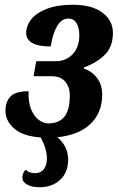

<svg xmlns="http://www.w3.org/2000/svg" viewBox="-20 -568 494 806"><path d="M74 178Q74 156 89 144Q92 150 103 154.5Q114 159 126 159Q152 159 164.5 141.5Q177 124 177 97Q177 58 151 9Q77 4 40 -28Q3 -60 3 -103Q3 -141 24 -163Q45 -185 100 -185Q98 -140 110.5 -109.5Q123 -79 143 -64.5Q163 -50 182 -50Q228 -50 250.5 -78Q273 -106 273 -167Q273 -203 253.5 -225.5Q234 -248 198 -248H121L132 -311H214Q257 -311 285 -340.5Q313 -370 313 -420Q313 -451 301.5 -470.5Q290 -490 267 -490Q238 -490 219.5 -458Q201 -426 193 -373Q90 -373 90 -430Q90 -459 110.5 -486Q131 -513 175.5 -530.5Q220 -548 286 -548Q366 -548 410 -515Q454 -482 454 -430Q454 -372 420.5 -338.5Q387 -305 333 -285L332 -280Q366 -269 387.5 -240.5Q409 -212 409 -171Q409 -95 360 -48Q311 -1 221 8Q266 46 266 102Q266 156 232.5 187Q199 218 146 218Q114 218 94 207Q74 196 74 178Z"/></svg>

Font: Noto Serif CondExtraBold
Style: Italic
Weight: 800
Width: 3
Italic angle: -12°
Designer: Monotype Design Team
Foundry: Monotype Imaging Inc.
Version: Version 1.001